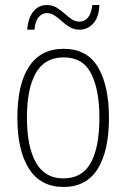

<svg xmlns="http://www.w3.org/2000/svg" viewBox="-20 -733 502 763"><path d="M413 -265Q413 -133 368 -61.5Q323 10 232 10Q142 10 95.5 -62Q49 -134 49 -266Q49 -398 95.5 -468.5Q142 -539 233 -539Q327 -539 370 -465Q413 -391 413 -265ZM87 -266Q87 -151 122.5 -87.5Q158 -24 232 -24Q306 -24 340.5 -85.5Q375 -147 375 -266Q375 -375 342.5 -440Q310 -505 233 -505Q158 -505 122.5 -443Q87 -381 87 -266ZM88 -615Q92 -663 113 -688Q134 -713 166 -713Q188 -713 204.5 -703Q221 -693 235.5 -680Q250 -667 264.5 -657Q279 -647 296 -647Q316 -647 329.5 -663Q343 -679 347 -713H375Q373 -664 350.5 -639.5Q328 -615 296 -615Q275 -615 258 -625Q241 -635 226.5 -648Q212 -661 197.5 -671Q183 -681 166 -681Q148 -681 134 -665.5Q120 -650 117 -615Z"/></svg>

Font: Noto Sans Telugu Condensed ExtraLight
Style: Regular
Weight: 200
Width: 3
Designer: Jelle Bosma - Monotype Design Team
Foundry: Monotype Imaging Inc.
Version: Version 2.005; ttfautohint (v1.8.4.7-5d5b)